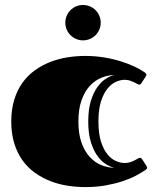

<svg xmlns="http://www.w3.org/2000/svg" viewBox="-20 -742 629 782"><path d="M380.9 -247.1Q380.9 -197.8 391.4 -165Q401.9 -132.3 418 -113Q434.1 -93.8 452.6 -85.9Q471.2 -78.1 487.3 -78.1Q499.5 -78.1 509.8 -81.3Q520 -84.5 527.8 -88.6Q535.6 -92.8 541 -95.9Q546.4 -99.1 549.3 -99.1Q553.7 -99.1 555.4 -97.7Q557.1 -96.2 559.6 -92.3L576.7 -65.9Q579.1 -62 579.1 -59.1Q579.1 -55.7 577.1 -53.7Q575.2 -51.8 573.2 -50.3Q557.1 -39.1 533.7 -26.6Q510.3 -14.2 479.2 -3.9Q448.2 6.3 410.2 13.2Q372.1 20 327.1 20Q290.5 20 253.9 14.2Q217.3 8.3 183.8 -4.9Q150.4 -18.1 121.6 -38.8Q92.8 -59.6 71.5 -89.1Q50.3 -118.7 38.1 -158Q25.9 -197.3 25.9 -247.1Q25.9 -296.9 38.1 -336.2Q50.3 -375.5 71.5 -405Q92.8 -434.6 121.6 -455.3Q150.4 -476.1 183.8 -489.3Q217.3 -502.4 253.9 -508.3Q290.5 -514.2 327.1 -514.2Q367.2 -514.2 404.3 -508.1Q441.4 -502 472.9 -491.9Q504.4 -481.9 529.5 -470Q554.7 -458 570.3 -446.3Q572.3 -444.8 574.2 -442.9Q576.2 -440.9 576.2 -437.5Q576.2 -434.1 573.7 -430.7L556.6 -404.3Q554.2 -400.4 552.5 -398.9Q550.8 -397.5 546.4 -397.5Q543.5 -397.5 538.6 -400.4Q533.7 -403.3 526.4 -407Q519 -410.6 509.3 -413.8Q499.5 -417 487.3 -417Q471.2 -417 452.6 -408.9Q434.1 -400.9 418 -381.3Q401.9 -361.8 391.4 -329.1Q380.9 -296.4 380.9 -247.1ZM445.8 -58.6Q430.2 -62 411.6 -73.2Q393.1 -84.5 377 -106.7Q360.8 -128.9 350.1 -163.3Q339.4 -197.8 339.4 -247.1Q339.4 -296.4 350.1 -331.1Q360.8 -365.7 377 -387.9Q393.1 -410.2 411.6 -421.6Q430.2 -433.1 445.8 -436.5Q419.4 -436 393.3 -425.5Q367.2 -415 346.2 -392.6Q325.2 -370.1 312.3 -334.2Q299.3 -298.3 299.3 -247.1Q299.3 -195.8 312.3 -160.2Q325.2 -124.5 346.2 -102.1Q367.2 -79.6 393.3 -69.3Q419.4 -59.1 445.8 -58.6ZM246.1 -649.4Q246.1 -664.6 251.7 -677.7Q257.3 -690.9 267.1 -700.7Q276.9 -710.4 290 -716.1Q303.2 -721.7 317.9 -721.7Q333 -721.7 346.2 -716.1Q359.4 -710.4 369.1 -700.7Q378.9 -690.9 384.5 -677.7Q390.1 -664.6 390.1 -649.4Q390.1 -634.8 384.5 -621.6Q378.9 -608.4 369.1 -598.6Q359.4 -588.9 346.2 -583.3Q333 -577.6 317.9 -577.6Q303.2 -577.6 290 -583.3Q276.9 -588.9 267.1 -598.6Q257.3 -608.4 251.7 -621.6Q246.1 -634.8 246.1 -649.4Z"/></svg>

Font: Fascinate Inline
Style: Regular
Weight: 900
Designer: Astigmatic (AOETI)
Foundry: Astigmatic (AOETI)
Version: Version 1.000